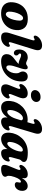

<svg xmlns="http://www.w3.org/2000/svg" viewBox="1318 -2084 777 3454"><g transform="rotate(90 1707.0 -357.5)"><path d="M329.5 -468.5Q434.5 -466.5 482.8 -407.5Q531 -348.5 521 -253.5Q513.5 -176 473.2 -115.2Q433 -54.5 365.8 -20.5Q298.5 13.5 210.5 11.5Q108.5 8.5 59.8 -49.2Q11 -107 22 -203Q29.5 -276 65.5 -337Q101.5 -398 167.2 -434.2Q233 -470.5 329.5 -468.5ZM235 -73.5Q258 -72.5 280.8 -98Q303.5 -123.5 321.5 -168.8Q339.5 -214 347.5 -271.5Q357 -331.5 345.2 -356.8Q333.5 -382 308.5 -383.5Q282.5 -384.5 258.5 -355.8Q234.5 -327 217 -280Q199.5 -233 192.5 -181Q184.5 -124 197.5 -99.5Q210.5 -75 235 -73.5Z M874 -590 749 -188Q737.5 -151 739.5 -138.8Q741.5 -126.5 754 -126.5Q768 -126.5 785.5 -141Q798.5 -150 810 -144.5Q820.5 -140.5 823.2 -124.8Q826 -109 813.5 -84Q792.5 -42 750 -15.2Q707.5 11.5 652 11.5Q587.5 11.5 571 -30.2Q554.5 -72 576.5 -141.5L696 -525.5Q708 -564 707.2 -577.8Q706.5 -591.5 693 -591.5Q683 -591.5 665.5 -581Q647 -571 635.5 -576Q624 -580 621.2 -596.2Q618.5 -612.5 632.5 -636.5Q656.5 -675.5 702.2 -700.5Q748 -725.5 798 -725.5Q856 -725.5 874.8 -689.5Q893.5 -653.5 874 -590Z M1446 -361.5Q1446 -279.5 1418 -211Q1390 -142.5 1340.2 -92.8Q1290.5 -43 1224.8 -15.8Q1159 11.5 1083.5 11.5Q1020.5 11.5 987.5 -14Q954.5 -39.5 954.5 -89.5Q955 -129.5 973.5 -158.8Q992 -188 1020 -211.2Q1048 -234.5 1078 -256.2Q1108 -278 1131 -303Q1095.5 -305.5 1067 -316.5Q1038.5 -327.5 1015 -337.8Q991.5 -348 970.5 -348Q943 -348 943 -325.5Q943 -312.5 958 -301.5Q978 -287.5 978.5 -262.5Q978.5 -242 965.5 -230Q952.5 -218 934.5 -218Q907 -218 888.8 -242Q870.5 -266 870.5 -311.5Q870.5 -378.5 909.8 -423Q949 -467.5 1013.5 -467.5Q1037.5 -467.5 1055.8 -460.2Q1074 -453 1089.2 -445.8Q1104.5 -438.5 1119.5 -438.5Q1136.5 -438.5 1147 -445.8Q1157.5 -453 1168.5 -460Q1179.5 -467 1197 -467Q1228.5 -467 1227 -421.5Q1224 -389 1213 -352.2Q1202 -315.5 1188.8 -277.8Q1175.5 -240 1166 -203.5Q1156.5 -167 1156.5 -134.5Q1156.5 -106 1167.2 -94.2Q1178 -82.5 1195 -82.5Q1217.5 -82.5 1241.5 -106.5Q1265.5 -130.5 1282.2 -170.5Q1299 -210.5 1299 -259Q1299 -282.5 1295.8 -295.8Q1292.5 -309 1284 -321.5Q1266.5 -348 1266.5 -377.5Q1266.5 -415.5 1291 -441.2Q1315.5 -467 1357 -467Q1398.5 -467 1422.2 -441.2Q1446 -415.5 1446 -361.5Z M1692.5 -525Q1647.5 -525 1624.2 -546.2Q1601 -567.5 1601 -599Q1602 -637 1635.2 -667.5Q1668.5 -698 1727 -698Q1771.5 -698 1793.2 -676Q1815 -654 1815 -621Q1814.5 -583 1781.2 -554Q1748 -525 1692.5 -525ZM1681.5 -182Q1659 -126.5 1686 -126.5Q1697.5 -126.5 1713.5 -138Q1727.5 -147 1738 -141Q1749 -136.5 1751.5 -120.5Q1754 -104.5 1741 -79.5Q1719 -39 1678.5 -13.8Q1638 11.5 1587.5 11.5Q1522 11.5 1504.5 -31.8Q1487 -75 1514 -139L1567.5 -273Q1581 -305.5 1579.8 -319.2Q1578.5 -333 1564 -333Q1553 -333 1534.5 -321Q1518.5 -311.5 1507 -316.5Q1495.5 -321 1492.8 -337.2Q1490 -353.5 1503.5 -377.5Q1526.5 -415.5 1569 -441.2Q1611.5 -467 1660.5 -467Q1722.5 -467 1741.2 -423.8Q1760 -380.5 1731.5 -310.5Z M2377.5 -592 2257 -189Q2246 -153 2248.2 -139.8Q2250.5 -126.5 2263 -126.5Q2274.5 -126.5 2290 -138Q2303.5 -147 2314 -141Q2324.5 -136.5 2326.5 -122.2Q2328.5 -108 2318 -83Q2298.5 -40 2255.2 -14.2Q2212 11.5 2170 11.5Q2092.5 11.5 2092.5 -70.5Q2092.5 -87.5 2094.5 -104Q2056 -45 2009.8 -16.8Q1963.5 11.5 1912 11.5Q1851 11.5 1819.2 -32.5Q1787.5 -76.5 1798.5 -162Q1804.5 -220 1831.5 -274.5Q1858.5 -329 1903.2 -372.2Q1948 -415.5 2007.2 -440.8Q2066.5 -466 2137 -466Q2159 -466 2179 -461.5L2200 -532Q2210 -565.5 2209 -578.5Q2208 -591.5 2195 -591.5Q2185 -591.5 2167.5 -581Q2149 -570.5 2137.5 -575.5Q2126 -580 2123.8 -596.2Q2121.5 -612.5 2135 -636.5Q2159 -676 2205 -700.5Q2251 -725 2300.5 -725Q2359 -725 2377.5 -689.5Q2396 -654 2377.5 -592ZM1959.5 -153Q1958.5 -124.5 1968 -111.5Q1977.5 -98.5 1993.5 -98.5Q2015.5 -98.5 2039 -119.8Q2062.5 -141 2083.2 -177Q2104 -213 2117.5 -258L2145.5 -351Q2137.5 -381.5 2107 -381.5Q2080.5 -381.5 2054.8 -360.2Q2029 -339 2008 -305Q1987 -271 1973.8 -231Q1960.5 -191 1959.5 -153Z M2811 -179Q2796.5 -126 2823 -126Q2831 -126 2837 -129.5Q2843 -133 2851 -139Q2862.5 -147 2872 -143Q2896.5 -137 2879.5 -87.5Q2863 -42 2822.8 -15.5Q2782.5 11 2731.5 11Q2697.5 11 2679.5 -10.2Q2661.5 -31.5 2661.5 -69.5Q2661.5 -86.5 2663 -102.5Q2588 11 2479.5 11Q2424.5 11 2393 -27.5Q2361.5 -66 2368 -145.5Q2372.5 -201.5 2397.2 -258.2Q2422 -315 2466.8 -362.8Q2511.5 -410.5 2575.8 -439.5Q2640 -468.5 2723 -468.5Q2821.5 -468.5 2859.8 -448.5Q2898 -428.5 2894 -393.5Q2892 -374.5 2882.8 -364.5Q2873.5 -354.5 2863.5 -344.2Q2853.5 -334 2848 -314.5ZM2535 -163Q2530.5 -129 2539 -114Q2547.5 -99 2561.5 -99Q2583 -99 2607 -122Q2631 -145 2652.5 -181.2Q2674 -217.5 2689 -259.5Q2704 -301.5 2706.5 -339.5Q2710 -379.5 2678 -379.5Q2655 -379.5 2631.5 -360Q2608 -340.5 2587.5 -308.8Q2567 -277 2553 -239Q2539 -201 2535 -163Z M2970.5 -316.5Q2956.5 -316.5 2949.5 -330.5Q2942.5 -344.5 2953 -366Q2972 -407.5 3017.8 -437.8Q3063.5 -468 3120 -468Q3152.5 -468 3170 -451Q3187.5 -434 3187.5 -406Q3187.5 -388.5 3181.5 -362.5Q3246 -466.5 3327.5 -466.5Q3368 -466.5 3391 -439.8Q3414 -413 3414 -367Q3414 -328 3398.2 -298Q3382.5 -268 3358 -251.2Q3333.5 -234.5 3307 -234.5Q3279 -234.5 3268 -246.8Q3257 -259 3257 -272.5Q3257 -286 3261.2 -298.5Q3265.5 -311 3265.5 -326Q3265.5 -344.5 3249.5 -344.5Q3228 -344.5 3206 -315.5Q3184 -286.5 3164 -228.5Q3151.5 -192 3147.2 -168.5Q3143 -145 3143 -124Q3143 -103 3151.8 -89.8Q3160.5 -76.5 3160.5 -61.5Q3160.5 -29 3121 -9Q3081.5 11 3017 11Q2959 11 2949 -26Q2939 -63 2966.5 -127L3025 -271.5Q3052.5 -337 3021 -337Q3010 -337 2994 -325Q2981 -315.5 2970.5 -316.5Z"/></g></svg>

Font: Fraunces 72pt S100
Style: Bold Italic
Weight: 700
Italic angle: -16°
Version: Version 1.000; ttfautohint (v1.8.3)